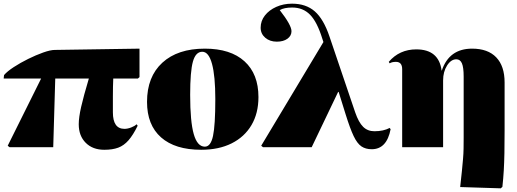

<svg xmlns="http://www.w3.org/2000/svg" viewBox="-32 -802 2818 1046"><path d="M536 14Q473 14 435 -24Q397 -62 397 -125Q397 -162 410 -219.5Q423 -277 452 -374H269L258 0H20L10 -8L192 -374H-12L-10 -393Q7 -413 43 -436.5Q79 -460 121.5 -481Q164 -502 203.5 -516Q243 -530 267 -530L728 -537V-382L719 -374H585Q584 -350 583.5 -328.5Q583 -307 583 -276Q583 -245 583 -190Q583 -100 646 -100Q663 -100 682.5 -107.5Q702 -115 712 -125L718 -117Q693 -66 668 -37.5Q643 -9 612 2.5Q581 14 536 14Z M1064 14Q922 14 845.5 -53.5Q769 -121 769 -247Q769 -384 852.5 -460.5Q936 -537 1084 -537Q1224 -537 1300 -468Q1376 -399 1376 -273Q1376 -185 1338 -120.5Q1300 -56 1230 -21Q1160 14 1064 14ZM1084 -3Q1116 -3 1128.5 -61.5Q1141 -120 1141 -262Q1141 -388 1123 -454Q1105 -520 1070 -520Q1034 -520 1019 -466.5Q1004 -413 1004 -285Q1004 -140 1023.5 -71.5Q1043 -3 1084 -3Z M2091 -105 2096 -98Q2075 11 1993 11Q1960 11 1937 -4.5Q1914 -20 1894.5 -61Q1875 -102 1851 -179L1813 -301H1810L1666 0H1401L1391 -8L1730 -573L1724 -591Q1696 -682 1657.5 -721.5Q1619 -761 1560 -761Q1516 -761 1492 -747Q1556 -665 1556 -632Q1556 -607 1534 -591Q1512 -575 1476 -575Q1438 -575 1413 -596.5Q1388 -618 1388 -651Q1388 -688 1411 -717.5Q1434 -747 1473 -764.5Q1512 -782 1559 -782Q1635 -782 1683 -740Q1731 -698 1763 -603L1903 -190Q1922 -135 1946.5 -111Q1971 -87 2008 -87Q2057 -87 2091 -105Z M2696 224 2475 217Q2481 165 2484.5 129Q2488 93 2490.5 64.5Q2493 36 2493.5 8Q2494 -20 2494 -54V-385Q2494 -435 2484.5 -457Q2475 -479 2454 -479Q2425 -479 2403.5 -445Q2382 -411 2382 -364V0H2159V-425Q2159 -465 2125 -465Q2103 -465 2091 -457L2086 -465Q2144 -533 2236 -533Q2359 -533 2374 -417L2375 -418Q2415 -537 2540 -537Q2626 -537 2671.5 -489.5Q2717 -442 2717 -353V-92Q2717 -20 2716 32Q2715 84 2712.5 127Q2710 170 2705 216Z"/></svg>

Font: Literata 72pt Black
Style: Regular
Weight: 900
Designer: Latin by Veronika Burian and Jose Scaglione. Greek by Irene Vlachou. Cyrillic by Vera Evstafieva.
Foundry: TypeTogether
Version: Version 3.002